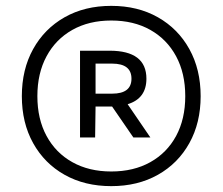

<svg xmlns="http://www.w3.org/2000/svg" viewBox="-20 -769 760 655"><path d="M359.5 -134Q269 -134 200.2 -172.8Q131.5 -211.5 93 -280.8Q54.5 -350 54.5 -441Q54.5 -532 93 -601.5Q131.5 -671 200.2 -710Q269 -749 359.5 -749Q450 -749 518.8 -710Q587.5 -671 626 -601.5Q664.5 -532 664.5 -441Q664.5 -350 626 -280.8Q587.5 -211.5 518.8 -172.8Q450 -134 359.5 -134ZM359.5 -184Q436 -184 492.8 -215.8Q549.5 -247.5 580.8 -305.2Q612 -363 612 -441Q612 -519 580.8 -577Q549.5 -635 492.8 -667Q436 -699 359.5 -699Q283.5 -699 226.8 -667Q170 -635 138.8 -577Q107.5 -519 107.5 -441Q107.5 -363 138.8 -305.2Q170 -247.5 226.8 -215.8Q283.5 -184 359.5 -184ZM253 -300V-596H354Q479.5 -596 479.5 -500.5Q479.5 -433 415.5 -413.5L493 -300H435L362.5 -405.5Q358.5 -405.5 354 -405.5H306L304.5 -300ZM306 -449.5H362.5Q428.5 -449.5 428.5 -500.5Q428.5 -552 362.5 -552H306Z"/></svg>

Font: Encode Sans Condensed Medium
Style: Regular
Weight: 500
Width: 3
Designer: Multiple Designers
Foundry: Impallari Type
Version: Version 3.000; ttfautohint (v1.8.3) -l 8 -r 50 -G 200 -x 14 